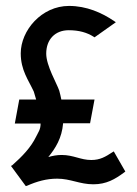

<svg xmlns="http://www.w3.org/2000/svg" viewBox="-20 -610 461 648"><path d="M17 -50 67 18 71 17C105 2 137 -7 173 -7C218 -7 249 12 295 12C339 12 368 -5 399 -28L403 -31L364 -99L359 -96C336 -81 318 -70 288 -70C252 -70 228 -87 188 -87C172 -87 157 -84 143 -80C167 -109 189 -144 193 -194H284L299 -274H187C185 -283 183 -294 180 -304C172 -328 136 -388 136 -429C136 -477 166 -508 212 -508C247 -508 274 -500 296 -486L299 -484L371 -535L365 -539C324 -567 272 -590 213 -590C120 -590 50 -507 50 -430C50 -373 76 -340 94 -301C97 -292 99 -284 102 -274H45L30 -193H117C117 -172 109 -164 102 -149C84 -112 55 -82 21 -52Z"/></svg>

Font: Charger Pro
Style: BdNar
Weight: 700
Designer: Jasper
Foundry: Cannot Into Space Fonts
Version: Version 1.09